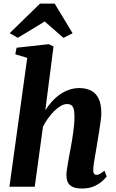

<svg xmlns="http://www.w3.org/2000/svg" viewBox="-20 -1070 662 1100"><path d="M451 10Q413 10 393.2 -0.8Q373.5 -11.5 367 -29Q360.5 -46.5 360.5 -67.5Q360.5 -79.5 363 -96.2Q365.5 -113 368.8 -133.5Q372 -154 376.2 -175.5Q380.5 -197 384 -217Q387.5 -237.5 391.8 -261.2Q396 -285 399.2 -310Q402.5 -335 404.8 -359Q407 -383 406.5 -404Q406.5 -432 401.8 -447Q397 -462 387.8 -468Q378.5 -474 364 -474Q347.5 -474 328.8 -463.5Q310 -453 291.2 -434.5Q272.5 -416 255.5 -392.5Q238.5 -369 226 -343L179 0H34L136 -738.5L67.5 -759L75 -796.5L259.5 -817L286.5 -803.5L239.5 -437.5Q256.5 -465 277.5 -488.2Q298.5 -511.5 323.5 -529Q348.5 -546.5 376.5 -556Q404.5 -565.5 434.5 -565.5Q472 -565.5 500.5 -551.5Q529 -537.5 544.8 -505.5Q560.5 -473.5 560.5 -420Q560.5 -403.5 556.2 -372.8Q552 -342 546.5 -308Q541 -274 536.5 -247Q533.5 -228.5 530 -207.8Q526.5 -187 523 -167Q519.5 -147 517 -129Q514.5 -111 514.5 -97Q514 -79 520 -73.5Q526 -68 532.5 -68Q541.5 -68 551.2 -73.2Q561 -78.5 578.5 -92L591.5 -59Q586.5 -52 568.8 -35Q551 -18 521.5 -4Q492 10 451 10ZM35.5 -880 209.5 -1049.5H293L396 -879.5L343.5 -853Q316.5 -876.5 289.8 -900.2Q263 -924 236 -947Q198 -923.5 159.2 -900Q120.5 -876.5 82 -853.5Z"/></svg>

Font: Merriweather 24pt ExtraBold
Style: Italic
Weight: 800
Italic angle: -7.8°
Version: Version 2.101